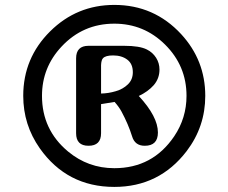

<svg xmlns="http://www.w3.org/2000/svg" viewBox="-20 -735 916 770"><path d="M438.5 -60.5Q592.3 -60.5 678.7 -188.5Q728 -261.7 728 -350.6Q728 -471.2 641.6 -556.6Q557.1 -640.1 438.5 -640.1Q312.5 -640.1 226.6 -547.9Q148.4 -464.4 148.4 -350.6Q148.4 -214.4 252.9 -127.4Q333.5 -60.5 438.5 -60.5ZM438.5 -715.3Q598.1 -715.3 706.5 -598.1Q803.2 -493.2 803.2 -350.6Q803.2 -227.1 728.5 -128.9Q618.7 14.6 438.5 14.6Q249 14.6 139.6 -140.1Q73.2 -234.4 73.2 -350.6Q73.2 -502.4 181.2 -609.4Q288.1 -715.3 438.5 -715.3ZM492.7 -396.5Q512.7 -415.5 512.7 -445.3Q512.7 -479 490.7 -495.6Q468.3 -512.7 433.6 -512.7Q403.3 -512.7 393.1 -501.5Q386.2 -494.6 385.3 -473.6V-359.9Q414.6 -360.4 443.8 -369.1Q473.1 -377.4 492.7 -396.5ZM536.6 -350.1Q613.3 -267.1 613.3 -203.6Q613.3 -150.4 560.5 -150.4Q521 -150.4 509.8 -188Q494.6 -236.8 467.3 -287.6Q457 -306.6 439.5 -326.2L385.3 -317.4V-200.7Q385.3 -150.4 335 -150.4Q285.2 -150.4 285.2 -200.7V-501Q285.2 -551.3 335 -551.3H478Q539.6 -551.3 568.8 -536.6Q591.8 -525.4 606 -503.4Q619.6 -481.9 619.6 -456.1Q619.6 -420.4 596.7 -393.6Q573.2 -367.2 536.6 -350.1Z"/></svg>

Font: inglobal
Style: Bold
Weight: 700
Designer: Andrey Kochetov, Denis Davydov, Evgeny Yurtaev
Foundry: inglobal.ru
Version: Version 1.00 September 25, 2014, initial release